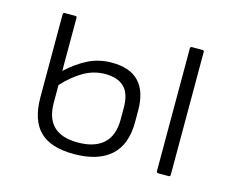

<svg xmlns="http://www.w3.org/2000/svg" viewBox="-76 -591 861 710"><g transform="rotate(15 354.0 -235.5)"><path d="M257 12Q168 12 126 -30Q84 -72 84 -160V-477Q84 -483 91 -483H131Q137 -483 137 -477V-274Q176 -310 217 -330.5Q258 -351 307 -351Q446 -351 446 -204V-161Q446 -74 397.5 -31Q349 12 257 12ZM137 -152Q137 -33 260 -33Q324 -33 358 -63.5Q392 -94 392 -157V-201Q392 -255 367 -279.5Q342 -304 294 -304Q251 -304 212.5 -282Q174 -260 137 -220ZM578 0Q571 0 571 -7V-477Q571 -483 578 -483H618Q624 -483 624 -477V-7Q624 0 618 0Z"/></g></svg>

Font: Sofia Sans Light
Style: Regular
Weight: 300
Designer: Botio Nikoltchev, Ani Petrova
Foundry: lettersoup
Version: Version 4.100; ttfautohint (v1.8.3)